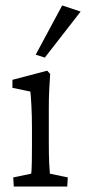

<svg xmlns="http://www.w3.org/2000/svg" viewBox="-20 -681 314 701"><path d="M30.3 0 28.3 -33.2 93.8 -46.9Q94.7 -50.8 95.2 -59.1Q95.7 -67.4 96.2 -89.4Q96.7 -111.3 96.7 -152.3V-213.9Q96.7 -257.8 94.7 -294.4Q92.8 -331.1 90.8 -346.7L25.4 -360.4V-389.6L152.3 -422.9L163.1 -411.1Q161.1 -380.9 159.7 -352.1Q158.2 -323.2 158.2 -284.2V-161.1Q158.2 -113.3 159.7 -84Q161.1 -54.7 162.1 -46.9L227.5 -33.2L225.6 0ZM143.6 -470.7 110.4 -481.4 207 -661.1 274.4 -638.7Z"/></svg>

Font: Crimson Pro Light
Style: Regular
Weight: 300
Designer: Jacques Le Bailly
Foundry: Baron von Fonthausen
Version: Version 1.003